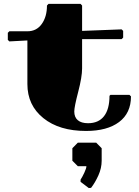

<svg xmlns="http://www.w3.org/2000/svg" viewBox="-20 -660 710 982"><path d="M500 162.1Q500 199.7 483.2 237.1Q466.3 274.4 445.8 300.8L434.1 301.8L392.1 270V258.8Q400.9 245.6 411.4 223.1Q421.9 200.7 421.9 189.9H377.9L350.1 162.1V98.1L377.9 69.8H472.2L500 98.1ZM120.1 -453.1 27.8 -448.2 20 -456.1V-492.2L27.8 -500H120.1Q167 -500 193.6 -537.4Q220.2 -574.7 220.2 -631.8L228 -640.1H392.1L399.9 -631.8V-502L602.1 -509.8L609.9 -502V-467.8L602.1 -460H399.9V-310.1Q399.9 -266.6 379.9 -189.9Q359.9 -113.3 359.9 -89.8Q359.9 -60.5 377.9 -45.2Q396 -29.8 430.2 -29.8Q483.9 -29.8 512 -65.7Q540 -101.6 540 -169.9L544.9 -174.8H642.1L649.9 -167Q649.9 -81.5 589.1 -35.9Q528.3 9.8 419.9 9.8Q283.2 9.8 201.7 -55.9Q120.1 -121.6 120.1 -230Z"/></svg>

Font: Yokawerad
Style: Regular
Weight: 500
Designer: gluk
Foundry: gluk
Version: Version 0.79